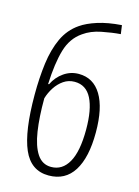

<svg xmlns="http://www.w3.org/2000/svg" viewBox="-118 -831 654 906"><g transform="rotate(15 209.5 -377.5)"><path d="M49.3 -341.8Q49.3 -424.3 58.6 -495.4Q67.9 -566.4 93 -620.6Q118.2 -674.8 166 -707.5Q196.8 -729 245.8 -744.6Q294.9 -760.3 362.3 -765.1L368.2 -722.7Q327.1 -719.7 276.6 -709.7Q226.1 -699.7 190.9 -674.3Q140.1 -639.6 121.1 -574.2Q102.1 -508.8 97.7 -406.7H102.1Q120.6 -444.8 153.6 -467.5Q186.5 -490.2 226.1 -490.2Q297.4 -490.2 335.9 -426.8Q374.5 -363.3 374.5 -243.7Q374.5 -121.6 333.3 -55.9Q292 9.8 210.9 9.8Q124.5 9.8 86.9 -76.4Q49.3 -162.6 49.3 -341.8ZM211.9 -32.2Q266.6 -32.2 296.6 -85.2Q326.7 -138.2 326.7 -245.1Q326.7 -343.3 299.8 -396.2Q272.9 -449.2 216.8 -449.2Q187 -449.2 163.1 -432.9Q139.2 -416.5 122.6 -390.9Q106 -365.2 97.7 -336.9Q97.2 -245.1 107.7 -176.5Q118.2 -107.9 143.3 -70.1Q168.5 -32.2 211.9 -32.2Z"/></g></svg>

Font: Open Sans Condensed Light
Style: Regular
Weight: 300
Width: 3
Designer: Monotype Design Team
Foundry: Monotype Imaging Inc.
Version: Version 3.003; ttfautohint (v1.8.4)